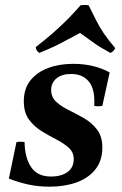

<svg xmlns="http://www.w3.org/2000/svg" viewBox="-20 -722 481 758"><path d="M176 15Q131 15 92 6.5Q53 -2 15 -17L45 -161Q61 -164 77 -161Q78 -99 103 -62Q128 -25 182 -25Q221 -25 246 -42.5Q271 -60 271 -94Q271 -121 251 -139Q231 -157 201.5 -172Q172 -187 143 -205Q114 -223 94 -250.5Q74 -278 74 -322Q74 -372 100 -404.5Q126 -437 170 -453.5Q214 -470 269 -470Q312 -470 348 -461Q384 -452 413 -436L384 -304Q368 -301 352 -304Q356 -368 331.5 -399Q307 -430 261 -430Q224 -430 203 -412.5Q182 -395 182 -367Q182 -338 202.5 -319.5Q223 -301 253 -286.5Q283 -272 313 -254.5Q343 -237 363.5 -210Q384 -183 384 -140Q384 -87 356 -52.5Q328 -18 281 -1.5Q234 15 176 15ZM135 -513Q129 -518 125.5 -522.5Q122 -527 121 -536Q161 -567 190.5 -593Q220 -619 245.5 -644.5Q271 -670 298 -701Q315 -704 330 -701Q347 -667 360 -641Q373 -615 390 -590Q407 -565 435 -532Q429 -519 416 -513Q377 -534 353 -551Q329 -568 296 -592Q265 -576 242.5 -563.5Q220 -551 196 -539.5Q172 -528 135 -513Z"/></svg>

Font: Poltawski Nowy SemiBold
Style: Italic
Weight: 600
Italic angle: -12°
Version: Version 1.001;gftools[0.9.25]